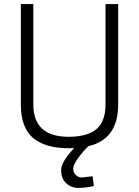

<svg xmlns="http://www.w3.org/2000/svg" viewBox="-20 -715 682 939"><path d="M143 -204Q143 -46 316 -46Q406 -46 451 -83Q496 -120 496 -204V-695H558V-204Q558 -34 412 0Q380 32 359 62.5Q338 93 338 110Q338 127 350 140Q362 153 381 153L433 147L439 195Q398 204 363 204Q328 204 303.5 181Q279 158 279 117Q279 76 343 9Q334 10 316 10Q201 10 141.5 -40.5Q82 -91 82 -204V-695H143Z"/></svg>

Font: Titillium Web Light
Style: Regular
Weight: 300
Version: Version 1.002;PS 57.000;hotconv 1.0.70;makeotf.lib2.5.55311